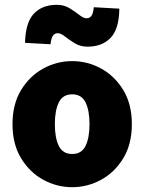

<svg xmlns="http://www.w3.org/2000/svg" viewBox="-20 -766 600 798"><path d="M280 12Q216 12 159.5 -19Q103 -50 67.5 -108.5Q32 -167 32 -250Q32 -333 67.5 -391.5Q103 -450 159.5 -481Q216 -512 280 -512Q344 -512 400.5 -481Q457 -450 492.5 -391.5Q528 -333 528 -250Q528 -167 492.5 -108.5Q457 -50 400.5 -19Q344 12 280 12ZM280 -126Q319 -126 335.5 -159.5Q352 -193 352 -250Q352 -307 335.5 -340.5Q319 -374 280 -374Q241 -374 224.5 -340.5Q208 -307 208 -250Q208 -193 224.5 -159.5Q241 -126 280 -126ZM344 -572Q314 -572 291 -586Q268 -600 250.5 -614Q233 -628 220 -628Q208 -628 200.5 -618.5Q193 -609 190 -582L84 -588Q86 -673 121 -709.5Q156 -746 216 -746Q246 -746 269 -732Q292 -718 309.5 -704Q327 -690 340 -690Q352 -690 359.5 -699.5Q367 -709 370 -736L476 -730Q475 -645 439.5 -608.5Q404 -572 344 -572Z"/></svg>

Font: Assistant ExtraBold
Style: Regular
Weight: 800
Designer: Hebrew By Ben Nathan, Latin by Paul Hunt
Version: Version 3.000